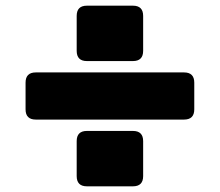

<svg xmlns="http://www.w3.org/2000/svg" viewBox="-20 -698 774 676"><path d="M106 -277Q70 -277 70 -313V-407Q70 -443 106 -443H628Q664 -443 664 -407V-313Q664 -277 628 -277ZM448 -42H286Q250 -42 250 -78V-201Q250 -237 286 -237H448Q484 -237 484 -201V-78Q484 -42 448 -42ZM448 -483H286Q250 -483 250 -519V-642Q250 -678 286 -678H448Q484 -678 484 -642V-519Q484 -483 448 -483Z"/></svg>

Font: Bungee Spice
Style: Regular
Weight: 400
Designer: David Jonathan Ross
Foundry: David Jonathan Ross
Version: Version 2.000